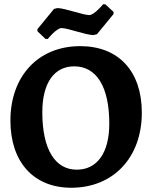

<svg xmlns="http://www.w3.org/2000/svg" viewBox="-20 -871 715 903"><path d="M194 -688H205C205 -688 245 -739 270 -739C298 -739 385 -706 419 -706L436 -710L514 -805V-815L475 -851H465C465 -851 423 -800 400 -800C371 -800 284 -833 250 -833L234 -829L156 -734V-724ZM315 12C513 12 647 -130 647 -341C647 -536 538 -654 357 -654C160 -654 29 -513 29 -304C29 -109 138 12 315 12ZM341 -73C240 -73 179 -167 179 -343C179 -481 235 -559 329 -559C433 -559 494 -465 494 -289C494 -151 436 -73 341 -73Z"/></svg>

Font: Alegreya SC
Style: Bold
Weight: 700
Designer: Juan Pablo del Peral
Foundry: Huerta Tipografica
Version: Version 2.007;PS 002.007;hotconv 1.0.88;makeotf.lib2.5.64775